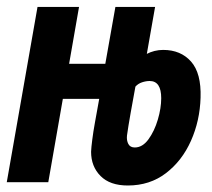

<svg xmlns="http://www.w3.org/2000/svg" viewBox="-21 -538 627 567"><path d="M356.4 9.8Q303.7 9.8 275.9 -18.3Q248 -46.4 248 -89.8Q248.5 -102.5 251.5 -125.7Q254.4 -148.9 259.3 -175.8L272 -246.1H164.6L121.6 0H-1L89.8 -517.6H212.4L183.1 -349.6H290L319.8 -517.6H437L412.6 -378.9Q422.9 -384.3 435.3 -387.5Q447.8 -390.6 460.9 -390.6Q512.7 -390.6 543.2 -356.2Q573.7 -321.8 571.3 -249.5Q569.3 -181.6 543 -122.3Q516.6 -63 469 -26.6Q421.4 9.8 356.4 9.8ZM378.9 -282.2Q372.1 -245.1 364.7 -203.9Q357.4 -162.6 354 -137.7Q352.5 -123.5 357.9 -113Q363.3 -102.5 377 -102.5Q399.9 -102.5 417.5 -126.7Q435.1 -150.9 445.1 -184.8Q455.1 -218.8 455.1 -248Q455.1 -298.8 420.9 -298.8Q410.2 -298.8 398.4 -294.9Q386.7 -291 378.9 -282.2Z"/></svg>

Font: Cascadia Mono NF SemiBold
Style: Italic
Weight: 600
Italic angle: -10°
Monospace: yes
Designer: Aaron Bell
Foundry: Saja Typeworks
Version: Version 2404.023; ttfautohint (v1.8.4)